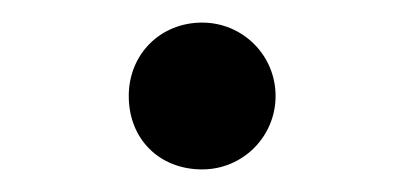

<svg xmlns="http://www.w3.org/2000/svg" viewBox="-20 -88 357 170"><path d="M159 -68C122 -68 94 -40 94 -3C94 35 121 62 159 62C195 62 224 33 224 -3C224 -39 195 -68 159 -68Z"/></svg>

Font: Iranian Serif 
Style: Regular
Weight: 400
Designer: Hooman Mehr, Hadi Navid in Neviseh Pardaz Co. Ltd. (http://nevisa.com)
Foundry: http://font-store.ir
Version: 5.0.2 build 3/9/1393